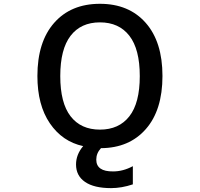

<svg xmlns="http://www.w3.org/2000/svg" viewBox="-20 -761 1040 1000"><path d="M293.9 -364.7Q293.9 -224.6 347.7 -155.3Q401.4 -85.9 500.5 -85.9Q599.6 -85.9 653.8 -155.3Q708 -224.6 708 -364.7Q708 -504.9 653.8 -574.7Q599.6 -644.5 500.5 -644.5Q401.4 -644.5 347.7 -574.7Q293.9 -504.9 293.9 -364.7ZM558.6 218.8Q469.7 218.8 422.9 186.5Q376 154.3 376 95.7Q376 43.9 413.1 0Q304.7 -23.4 239.7 -118.7Q174.8 -213.9 174.8 -365.2Q174.8 -543 262.2 -642.1Q349.6 -741.2 500.5 -741.2Q651.4 -741.2 738.8 -642.1Q826.2 -543 826.2 -365.2Q826.2 -187.5 739.7 -88.9Q653.3 9.8 505.9 10.7Q481.4 37.1 481.4 70.3Q481.4 132.8 569.3 131.8Q621.1 131.8 671.9 104.5V199.2Q613.3 218.8 558.6 218.8Z"/></svg>

Font: Gen Shin Gothic Monospace Medium
Style: Regular
Weight: 500
Designer: [Source Han Sans]
Ryoko NISHIZUKA  (kana & ideographs); Paul D. Hunt (Latin, Greek & Cyrillic); Wenlong ZHANG  (bopomofo
Version: Version 1.002.20150607